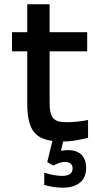

<svg xmlns="http://www.w3.org/2000/svg" viewBox="-20 -650 442 894"><path d="M291 -81C229 -81 211 -100 211 -173V-411H386V-500H211V-630H107V-500H36V-411H107V-169C107 -53 138 -5 224 6L200 105L229 121C248 110 266 104 281 104C305 104 318 114 318 134C318 157 302 169 270 169C249 169 215 164 186 154V211C215 220 250 224 271 224C342 224 381 191 381 132C381 78 350 49 298 49C286 49 275 50 264 52L274 9C313 9 344 2 390 -8V-91C350 -84 322 -81 291 -81Z"/></svg>

Font: LT Wave Text Medium
Style: Regular
Weight: 500
Designer: Daniel Lyons
Version: Version 2.5 (Glyphs App)